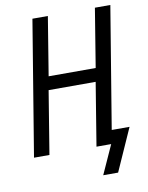

<svg xmlns="http://www.w3.org/2000/svg" viewBox="-96 -803 792 1029"><g transform="rotate(-10 300.0 -289.0)"><path d="M381 157 452 0H372L428 -343H172L116 0H32L153 -735H237L185 -416H441L493 -735H577L468 -74H565L462 157Z"/></g></svg>

Font: Iosevka Extended
Style: Italic
Weight: 400
Width: 7
Italic angle: -9°
Monospace: yes
Designer: Belleve Invis
Foundry: Belleve Invis
Version: Version 32.5.0; ttfautohint (v1.8.4)